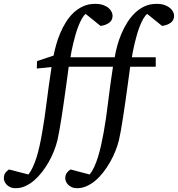

<svg xmlns="http://www.w3.org/2000/svg" viewBox="-149 -757 932 1006"><path d="M763.2 -674.8Q763.2 -650.9 745.6 -637.9Q728 -625 700.2 -621.1L622.1 -684.1Q611.3 -675.3 601.8 -658.7Q592.3 -642.1 584 -621.1Q575.7 -600.1 568.8 -576.4Q562 -552.7 556.6 -530.5Q551.3 -508.3 547.6 -489Q543.9 -469.7 542 -457H667V-407.2H533.2Q531.7 -396 527.8 -368.2Q523.9 -340.3 519 -303.7Q514.2 -267.1 508.1 -225.3Q502 -183.6 496.1 -144.8Q490.2 -106 484.4 -73.2Q478.5 -40.5 474.1 -22Q467.3 5.9 455.3 35.4Q443.4 64.9 427.5 92.8Q411.6 120.6 392.3 145.5Q373 170.4 351.1 189Q329.1 207.5 304.9 218.3Q280.8 229 255.9 229Q236.8 229 224.6 222.7Q212.4 216.3 205.3 207.8Q198.2 199.2 195.6 191.2Q192.9 183.1 192.9 179.2Q192.9 160.2 200.4 149.7Q208 139.2 220.2 130.9L320.8 157.2Q334 141.1 344.7 117.7Q355.5 94.2 364.3 65.9Q373 37.6 380.4 5.1Q387.7 -27.3 394 -62Q406.7 -132.8 417.2 -220.2Q427.7 -307.6 442.9 -407.2H210.9Q209.5 -396 205.8 -368.2Q202.1 -340.3 197 -303.7Q191.9 -267.1 186 -225.3Q180.2 -183.6 174.1 -144.8Q168 -106 162.1 -73.2Q156.2 -40.5 151.9 -22Q145 5.9 133.3 35.4Q121.6 64.9 105.7 92.8Q89.8 120.6 70.3 145.5Q50.8 170.4 29.1 189Q7.3 207.5 -16.8 218.3Q-41 229 -65.9 229Q-85 229 -97.4 222.7Q-109.9 216.3 -116.7 207.8Q-123.5 199.2 -126.2 191.2Q-128.9 183.1 -128.9 179.2Q-128.9 160.2 -121.6 149.7Q-114.3 139.2 -102.1 130.9L0 157.2Q12.7 141.1 23.4 117.7Q34.2 94.2 43 65.9Q51.8 37.6 58.8 5.1Q65.9 -27.3 71.8 -62Q84.5 -132.8 95.2 -220Q106 -307.1 121.1 -405.8L43.9 -397.9L44.9 -437L131.8 -465.8Q136.7 -492.2 145.3 -522.7Q153.8 -553.2 166.5 -583.3Q179.2 -613.3 196.5 -641.1Q213.9 -668.9 236.3 -690.2Q258.8 -711.4 286.9 -724.1Q314.9 -736.8 349.1 -736.8Q374.5 -736.8 392.1 -730.5Q409.7 -724.1 420.4 -714.6Q431.2 -705.1 436 -694.3Q440.9 -683.6 440.9 -674.8Q440.9 -650.9 423.3 -637.9Q405.8 -625 377.9 -621.1L299.8 -684.1Q289.1 -675.3 279.8 -658.7Q270.5 -642.1 262.2 -621.1Q253.9 -600.1 247.1 -576.4Q240.2 -552.7 234.9 -530.5Q229.5 -508.3 225.8 -489Q222.2 -469.7 220.2 -457H452.1Q456.5 -484.9 465.1 -516.4Q473.6 -547.9 486.6 -578.9Q499.5 -609.9 517.3 -638.4Q535.2 -667 557.9 -689Q580.6 -710.9 608.6 -723.9Q636.7 -736.8 670.9 -736.8Q696.3 -736.8 713.9 -730.5Q731.4 -724.1 742.4 -714.6Q753.4 -705.1 758.3 -694.3Q763.2 -683.6 763.2 -674.8Z"/></svg>

Font: Charis SIL Viet
Style: Italic
Weight: 400
Italic angle: -11°
Foundry: SIL International
Version: Version 5.000